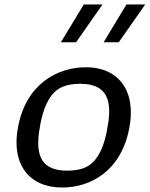

<svg xmlns="http://www.w3.org/2000/svg" viewBox="-20 -826 669 858"><path d="M257 12C384.5 12 520.5 -61 557.5 -252C591 -423.5 506.5 -525.5 365 -525.5C238.5 -525.5 98 -453 61 -260.5C27.5 -90 112.5 12 257 12ZM161 -274.5C181 -376.5 217 -413.5 242.5 -429C267.5 -444.5 298 -451.5 339.5 -451.5C483 -451.5 477.5 -341.5 457.5 -241C438 -138.5 400.5 -101 375.5 -85.5C351.5 -70.5 320 -63.5 279 -63.5C136 -63.5 141.5 -173 161 -274.5ZM252 -637H320L438 -806H354.5ZM443 -637H510.5L629 -806H545Z"/></svg>

Font: Monaspace Argon
Style: Italic
Weight: 400
Italic angle: -11°
Designer: Riley Cran & the Lettermatic Team
Foundry: Lettermatic
Version: Version 1.101 (Monaspace Argon)